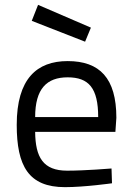

<svg xmlns="http://www.w3.org/2000/svg" viewBox="-20 -762 543 792"><path d="M257 -58C158 -58 126 -113 125 -218H456L460 -276C460 -440 391 -510 259 -510C132 -510 49 -437 49 -247C49 -77 98 10 248 10C329 10 442 -6 442 -6L440 -67C440 -67 332 -58 257 -58ZM125 -279C125 -396 173 -443 259 -443C346 -443 385 -399 385 -279ZM137 -742 111 -676 331 -590 355 -648Z"/></svg>

Font: TitilliumText22L
Style: 400 wt
Weight: 400
Designer: Campivisivi
Foundry: Campivisivi
Version: 1.000